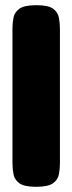

<svg xmlns="http://www.w3.org/2000/svg" viewBox="-20 -711 279 740"><path d="M119 9Q74 9 55 -4.5Q36 -18 32 -39.5Q28 -61 28 -83V-600Q28 -622 32 -643Q36 -664 55 -677.5Q74 -691 120 -691Q166 -691 184.5 -677.5Q203 -664 207 -643Q211 -622 211 -599V-82Q211 -60 207 -39Q203 -18 184 -4.5Q165 9 119 9Z"/></svg>

Font: Fredoka
Style: Bold
Weight: 700
Designer: Ben Nathan
Foundry: Milena B. Brandão, Ben Nathan
Version: Version 2.001